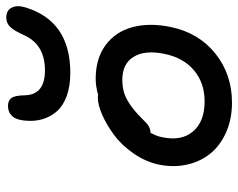

<svg xmlns="http://www.w3.org/2000/svg" viewBox="-93 -667 752 606"><g transform="rotate(-90 283.0 -364.0)"><path d="M356 -518.1Q314 -518.1 282.7 -529.5Q251.5 -541 234.4 -560.8Q217.3 -580.6 210 -605.2Q202.6 -629.9 205.1 -658.2Q207 -688 219.5 -701.4Q231.9 -714.8 251 -714.8Q269 -714.8 276.9 -703.6Q284.7 -692.4 285.2 -662.1Q286.6 -598.1 363.8 -598.1Q444.3 -598.1 474.1 -662.1Q488.8 -695.3 501 -707.8Q513.2 -720.2 530.8 -720.2Q553.2 -720.2 561.8 -703.1Q570.3 -686 563 -661.1Q520.5 -518.1 356 -518.1ZM262.2 -7.8Q210.4 -7.8 168.9 -26.1Q127.4 -44.4 102.1 -75.2Q76.7 -106 66.9 -147.9Q57.1 -189.9 65.9 -235.8Q74.7 -279.3 101.3 -317.9Q127.9 -356.4 160.2 -380.1Q192.4 -403.8 223.9 -417.5Q255.4 -431.2 277.8 -431.2Q284.2 -431.2 286.1 -430.2Q313.5 -438 336.9 -438Q401.4 -438 443.6 -406.7Q485.8 -375.5 500.2 -322.3Q514.6 -269 501 -202.1Q482.4 -112.3 416.7 -60.1Q351.1 -7.8 262.2 -7.8ZM152.8 -227.1Q140.1 -167.5 171.1 -130.9Q202.1 -94.2 266.1 -94.2Q324.2 -94.2 364 -127.7Q403.8 -161.1 416 -221.2Q428.7 -282.2 406.7 -318.1Q384.8 -354 334 -354Q304.7 -354 282.7 -344.5Q260.7 -335 236.8 -314.9Q225.6 -305.7 214.4 -294.4Q203.1 -283.2 197.8 -278.1Q192.4 -272.9 184.6 -269Q176.8 -265.1 167 -265.1Q155.3 -244.1 152.8 -227.1Z"/></g></svg>

Font: Shantell Sans Irregular Bouncy
Style: Italic
Weight: 400
Italic angle: -11.31°
Designer: Stephen Nixon, Anya Danilova, Shantell Martin
Foundry: Arrow Type
Version: Version 1.006;[9816181b4]